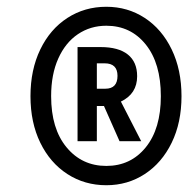

<svg xmlns="http://www.w3.org/2000/svg" viewBox="-20 -773 563 567"><path d="M516 -489Q516 -411 487 -351.5Q458 -292 407.5 -259Q357 -226 294 -226Q230 -226 179 -259Q128 -292 99 -351.5Q70 -411 70 -489Q70 -567 99 -627Q128 -687 179 -720Q230 -753 294 -753Q357 -753 407.5 -720Q458 -687 487 -627Q516 -567 516 -489ZM455 -489Q455 -586 410.5 -641.5Q366 -697 294 -697Q247 -697 210 -672Q173 -647 152 -600Q131 -553 131 -489Q131 -393 176.5 -338Q222 -283 294 -283Q366 -283 410.5 -338Q455 -393 455 -489ZM337 -473 397 -356H333L287 -460H266V-356H209V-634H277Q330 -634 357.5 -612Q385 -590 385 -548Q385 -496 337 -473ZM266 -511H291Q327 -511 327 -549Q327 -586 289 -586H266Z"/></svg>

Font: Fira Sans Extra Condensed Medium
Style: Italic
Weight: 500
Width: 3
Italic angle: -8°
Designer: Carrois Corporate & Edenspiekermann AG
Foundry: Carrois Corporate GbR & Edenspiekermann AG
Version: Version 4.203